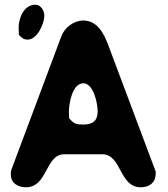

<svg xmlns="http://www.w3.org/2000/svg" viewBox="-20 -794 712 814"><path d="M26 -53C26 -17 57 0 90 0C183 0 171 -140 253 -140H413C497 -140 484 0 577 0C612 0 640 -19 640 -57V-67C610 -147 470 -520 440 -600C422 -649 394 -707 333 -707C293 -707 253 -677 240 -640C209 -557 64 -170 33 -87C26 -68 26 -70 26 -53ZM273 -293C273 -297 272 -316 272 -320C272 -353 286 -441 333 -441C376 -441 394 -357 394 -323C394 -282 374 -266 333 -266C303 -266 293 -269 273 -293ZM60 -647C70 -634 81 -626 97 -626C138 -626 168 -694 168 -727C168 -748 154 -774 130 -774C81 -774 59 -717 59 -677C59 -672 60 -651 60 -647Z"/></svg>

Font: Asimov Print
Style: Regular
Weight: 500
Designer: Google
Version: Version 2.000980: 2014